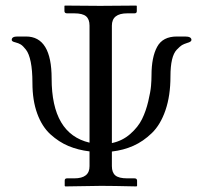

<svg xmlns="http://www.w3.org/2000/svg" viewBox="-20 -666 727 688"><path d="M613.8 -535.2H643.1Q666 -535.2 666 -522.9Q666 -516.1 650.9 -512.2Q638.7 -508.3 631.8 -504.2Q625 -500 613.5 -488Q602.1 -476.1 596.4 -452.1Q590.8 -428.2 590.8 -392.1Q590.8 -323.2 573 -271.2Q555.2 -219.2 524.2 -189.2Q493.2 -159.2 458 -143.6Q422.9 -127.9 380.9 -123V-70.8Q380.9 -47.9 393.3 -37.4Q405.8 -26.9 436 -26.9H461.9Q470.7 -26.9 471.2 -19V0L469.2 2Q382.3 0 342.8 0L213.9 2L211.9 0V-19Q211.9 -26.9 220.2 -26.9H246.1Q301.3 -26.9 300.8 -70.8V-123.5Q259.8 -128.4 225.3 -142.8Q190.9 -157.2 160.6 -184.8Q130.4 -212.4 113.3 -259.3Q96.2 -306.2 96.2 -369.1Q96.2 -414.1 90.1 -444.1Q84 -474.1 73 -488Q62 -502 54.4 -506.6Q46.9 -511.2 35.2 -514.2Q22 -517.1 22 -522.9Q22 -535.2 42 -535.2H73.2Q165 -535.2 165 -384.8Q165 -186.5 300.8 -154.8V-574.2Q300.8 -597.2 288.3 -607.7Q275.9 -618.2 246.1 -618.2H220.2Q211.4 -618.2 210.9 -626V-645L212.9 -646Q299.8 -645 338.9 -645L467.8 -646L470.2 -645V-626Q470.2 -618.2 461.9 -618.2H436Q380.9 -618.2 380.9 -574.2V-153.3Q418.5 -161.1 446.8 -186Q475.1 -210.9 489 -239.3Q502.9 -267.6 511.2 -302.7Q519.5 -337.9 521.2 -358.4Q522.9 -378.9 522.9 -396Q522.9 -460.9 543 -498Q563 -535.2 613.8 -535.2Z"/></svg>

Font: Linux Libertine Capitals
Style: Small Caps
Weight: 400
Designer: Philipp H. Poll
Foundry: Philipp H. Poll
Version: Version 5.1.3